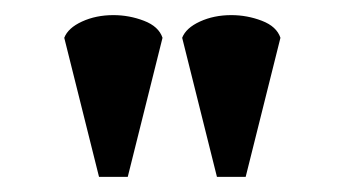

<svg xmlns="http://www.w3.org/2000/svg" viewBox="-20 -720 456 254"><path d="M221 -670Q226 -683 244.5 -691.5Q263 -700 286 -700Q307 -700 326.5 -692.5Q346 -685 351 -670L305 -486H267ZM65 -670Q70 -683 88.5 -691.5Q107 -700 130 -700Q151 -700 170.5 -692.5Q190 -685 195 -670L149 -486H111Z"/></svg>

Font: PTSerif
Style: Bold
Weight: 700
Designer: A.Korolkova, O.Umpeleva, V.Yefimov
Foundry: ParaType Ltd
Version: Version 1.000W OFL; ttfautohint (v1.2) -l 8 -r 50 -G 200 -x 